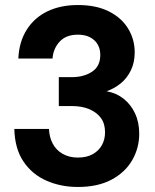

<svg xmlns="http://www.w3.org/2000/svg" viewBox="-20 -732 615 764"><path d="M290 12Q222 12 165 -13Q108 -38 73.5 -89Q39 -140 37 -219H175Q176 -187 189.5 -161Q203 -135 229 -120Q255 -105 290 -105Q325 -105 349 -118.5Q373 -132 385.5 -154.5Q398 -177 398 -206Q398 -240 381.5 -262.5Q365 -285 335.5 -297.5Q306 -310 266 -310H214V-425H266Q313 -425 346 -446.5Q379 -468 379 -513Q379 -550 355 -572Q331 -594 290 -594Q243 -594 217.5 -566.5Q192 -539 189 -499H53Q56 -566 86.5 -614Q117 -662 169 -687Q221 -712 290 -712Q363 -712 413.5 -686.5Q464 -661 490 -618Q516 -575 516 -524Q516 -483 500.5 -451.5Q485 -420 459.5 -399.5Q434 -379 404 -369Q443 -362 472 -339Q501 -316 517.5 -280.5Q534 -245 534 -200Q534 -143 506 -94.5Q478 -46 423.5 -17Q369 12 290 12Z"/></svg>

Font: DM Sans 9pt 36pt ExtraBold
Style: Regular
Weight: 800
Version: Version 4.004;gftools[0.9.30]